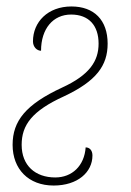

<svg xmlns="http://www.w3.org/2000/svg" viewBox="-20 -564 404 594"><path d="M146 10C220 10 266 -31 266 -83C266 -98 258 -108 245 -108C241 -51 203 -15 151 -15C89 -15 47 -52 47 -116C47 -177 79 -221 178 -266C278 -313 313 -361 313 -429C313 -502 271 -544 201 -544C128 -544 82 -496 82 -436C82 -419 94 -407 107 -407C107 -475 144 -519 200 -519C255 -519 285 -485 285 -429C285 -375 257 -332 172 -293C60 -241 19 -190 19 -116C19 -41 68 10 146 10Z"/></svg>

Font: Noto Serif SemiCondensed Thin
Style: Italic
Weight: 100
Width: 4
Italic angle: -12°
Designer: Monotype Design Team
Foundry: Monotype Imaging Inc.
Version: Version 2.013